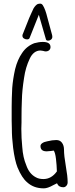

<svg xmlns="http://www.w3.org/2000/svg" viewBox="-20 -1007 411 1053"><path d="M129 -7Q100 -31 76 -89Q61 -127 52 -196Q45 -252 45 -302Q44 -315 44 -347V-381V-421Q44 -464 47 -524Q51 -575 63 -628Q76 -680 101 -716Q126 -754 168 -770Q193 -777 215 -777Q257 -777 257 -749Q257 -738 249.5 -731.5Q242 -725 230 -725Q226 -725 216 -728L202 -730Q183 -730 168 -718.5Q153 -707 143 -685Q120 -637 112 -580Q101 -510 100 -458Q98 -413 98 -363V-336Q97 -322 97 -301Q97 -250 102 -201Q106 -143 124 -101Q140 -54 176 -35Q193 -25 218 -25Q262 -25 292 -67Q291 -102 287 -135.5Q283 -169 275 -181Q274 -181 270.5 -180.5Q267 -180 260 -179L236 -177Q202 -177 202 -206Q202 -215 212 -222Q222 -229 239 -232Q267 -239 289 -239Q309 -239 320 -224Q331 -209 331 -186Q331 -153 341 -96Q351 -40 351 -7Q351 4 344 12Q337 20 327 20Q302 20 293 -1V-2L271 9Q241 26 220 26Q165 26 129 -7ZM232 -791 193 -926 142 -798Q139 -791 128 -791Q118 -791 110.5 -796.5Q103 -802 103 -811Q103 -817 105 -820L140 -908Q144 -916 152 -935Q160 -954 164 -961Q175 -979 187 -985Q195 -987 201 -987Q209 -987 215 -978Q229 -956 240 -910L253 -862Q262 -826 266 -814Q267 -811 267 -805Q267 -796 260 -790Q253 -784 244 -784Q234 -784 232 -791Z"/></svg>

Font: Amatic SC
Style: Bold
Weight: 700
Designer: Multiple Designers
Foundry: Vernon Adams
Version: Version 2.505